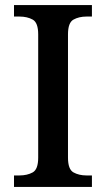

<svg xmlns="http://www.w3.org/2000/svg" viewBox="-20 -734 416 754"><path d="M35 0V-45H56Q87 -45 108.5 -57Q130 -69 130 -115V-599Q130 -645 108.5 -657Q87 -669 56 -669H35V-714H341V-669H320Q290 -669 268.5 -657Q247 -645 247 -599V-115Q247 -69 268.5 -57Q290 -45 320 -45H341V0Z"/></svg>

Font: Noto Serif Toto Medium
Style: Regular
Weight: 500
Designer: Monotype Design Team
Foundry: Monotype Imaging Inc.
Version: Version 2.001; ttfautohint (v1.8.4.7-5d5b)